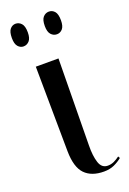

<svg xmlns="http://www.w3.org/2000/svg" viewBox="-147 -799 576 860"><g transform="rotate(-20 141.0 -369.0)"><path d="M193 10Q134 10 102.5 -22.5Q71 -55 70 -131L66 -536H174L169 -124Q168 -74 178.5 -41.5Q189 -9 218 -9Q234 -9 248 -15.5Q262 -22 275 -32L280 -23Q263 -9 242 0.5Q221 10 193 10ZM205 -640Q189 -640 177.5 -652.5Q166 -665 166 -693Q166 -723 177.5 -735.5Q189 -748 205 -748Q221 -748 232 -735.5Q243 -723 243 -693Q243 -665 232 -652.5Q221 -640 205 -640ZM46 -640Q31 -640 20 -652.5Q9 -665 9 -693Q9 -723 20 -735.5Q31 -748 46 -748Q62 -748 73.5 -735.5Q85 -723 85 -693Q85 -665 73.5 -652.5Q62 -640 46 -640Z"/></g></svg>

Font: Noto Serif Display ExtraCondensed Medium
Style: Regular
Weight: 500
Width: 2
Designer: Monotype Design Team
Foundry: Monotype Imaging Inc.
Version: Version 2.009